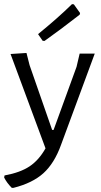

<svg xmlns="http://www.w3.org/2000/svg" viewBox="-42 -717 488 928"><path d="M210 -89 101 -402 86 -461 9 -456 178 0C156.7 38 131 67 101 87C71 107 30.7 121.7 -20 131L-22 141C-13.3 158.3 -1 175 15 191H23C84.3 175.7 132.7 152 168 120C203.3 88 231.7 42.3 253 -17L416 -458H343L328 -394L217 -89ZM345 -654 315 -696 306 -697C262 -653.7 207.3 -605.3 142 -552L164 -520L173 -519C220.3 -552.3 277 -594.7 343 -646Z"/></svg>

Font: Alegreya Sans
Style: Regular
Weight: 400
Designer: Juan Pablo del Peral
Foundry: Huerta Tipografica
Version: Version 1.000;PS 001.000;hotconv 1.0.70;makeotf.lib2.5.58329